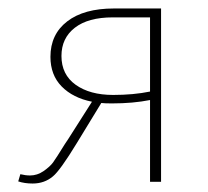

<svg xmlns="http://www.w3.org/2000/svg" viewBox="-20 -429 490 453"><path d="M249 -409H360V0H334V-193Q294 -185 244 -185Q227 -185 219 -186L161 -91Q122 -27 105 -13Q85 4 57 4Q38 4 23 -1L28 -18Q40 -15 51 -15Q68 -15 83 -25.5Q98 -36 105 -45.5Q112 -55 133 -89Q138 -97 141 -101L197 -189Q152 -198 125.5 -225Q99 -252 99 -295Q99 -348 138.5 -378.5Q178 -409 249 -409ZM247 -205Q295 -205 334 -213V-388H246Q188 -388 156.5 -363.5Q125 -339 125 -297Q125 -253 158.5 -229Q192 -205 247 -205Z"/></svg>

Font: EauTestText Extralight
Style: Italic
Weight: 250
Italic angle: -12°
Designer: Christian Thalmann (Catharsis Fonts)
Version: Version 0.001;PS 000.001;hotconv 1.0.88;makeotf.lib2.5.64775